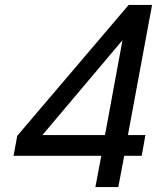

<svg xmlns="http://www.w3.org/2000/svg" viewBox="-20 -759 637 779"><path d="M50 -208 502 -739H597L499 -211H570L555 -127H484L460 0H367L391 -127H35ZM406 -211 477 -596 152 -211Z"/></svg>

Font: Involve Medium Oblique
Style: Italic
Weight: 500
Italic angle: -10.5°
Designer: Stefan Peev
Foundry: Context Ltd.
Version: Version 1.001